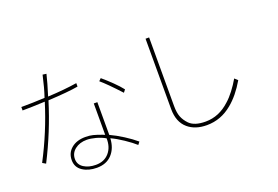

<svg xmlns="http://www.w3.org/2000/svg" viewBox="-104 -1010 2048 1416"><g transform="rotate(-20 920.0 -301.5)"><path d="M519 -522Q441 -508 283 -500Q215 -279 107 -67L81 -82Q188 -286 254 -500Q142 -495 78 -495V-522Q174 -522 262 -527Q285 -594 307 -693L336 -689Q321 -626 290 -527Q418 -533 519 -549ZM825 -362Q731 -464 683 -504L701 -522Q739 -490 778 -452Q817 -414 841 -383ZM793 36Q762 8 710 -27Q658 -62 616 -81Q612 -4 568.5 43Q525 90 450 90Q384 90 338.5 60Q293 30 293 -26Q293 -83 335 -118Q377 -153 445 -153Q479 -153 504.5 -146.5Q530 -140 568 -126L589 -118V-364H617V-107Q665 -85 717.5 -51.5Q770 -18 809 15ZM448 -130Q392 -130 355 -101Q318 -72 318 -26Q318 18 356 42.5Q394 67 450 67Q516 67 554 23Q592 -21 590 -90Q557 -109 517 -119.5Q477 -130 448 -130Z M1649 -161Q1590 -60 1519 -2Q1430 72 1320 72Q1228 72 1172 24Q1111 -28 1111 -130V-682H1139V-144Q1139 -91 1152 -58Q1165 -25 1193 4Q1232 44 1320 44Q1425 44 1510 -35Q1540 -61 1570.5 -101Q1601 -141 1625 -183Z"/></g></svg>

Font: LINE Seed Sans KR Thin
Style: Regular
Weight: 250
Designer: LINE BX Design & Sandoll Inc & Dalton Maag Ltd
Foundry: Sandoll Inc.
Version: Version 1.000